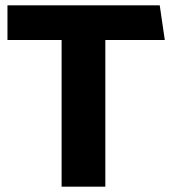

<svg xmlns="http://www.w3.org/2000/svg" viewBox="-20 -700 646 720"><path d="M8 -680H579Q584 -647 588.5 -615Q593 -583 598 -550H375V0H211V-550H8Z"/></svg>

Font: Palanquin Dark SemiBold
Style: Regular
Weight: 600
Designer: Pria Ravichandran
Version: Version 1.001